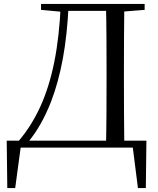

<svg xmlns="http://www.w3.org/2000/svg" viewBox="-20 -748 801 973"><path d="M17 205 14 -35H722L719 205H679L650 -24L679 0H60L88 -25L57 205ZM188 -698V-728H304V-688H296ZM304 -693V-728H564V-693ZM517 0Q519 -84 519.5 -170Q520 -256 520 -354V-385Q520 -474 519.5 -559.5Q519 -645 517 -728H610Q609 -645 608.5 -560Q608 -475 608 -385V-354Q608 -257 608.5 -170.5Q609 -84 610 0ZM564 -687V-728H713V-698L575 -687ZM75 -34Q139 -109 184 -207Q229 -305 255 -433.5Q281 -562 288 -728H328Q321 -573 298.5 -451Q276 -329 238 -231Q214 -170 185 -119Q156 -68 121 -26V-15Z"/></svg>

Font: Noto Serif SC
Style: Regular
Weight: 400
Designer: Ryoko NISHIZUKA 西塚涼子 (kana & ideographs); Frank Grießhammer (Latin, Greek & Cyrillic); Wenlong ZHANG 张文龙 (bopomofo); San
Foundry: Adobe
Version: Version 2.002-H1;hotconv 1.1.0;makeotfexe 2.6.0